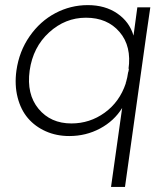

<svg xmlns="http://www.w3.org/2000/svg" viewBox="-20 -529 648 759"><path d="M418.9 210 462.9 -102.1Q431.2 -50.8 375.5 -21Q319.8 8.8 253.9 8.8Q203.1 8.8 160.9 -10Q118.7 -28.8 90.3 -62Q62 -95.2 49.6 -144Q37.1 -192.9 44.9 -250Q55.7 -326.2 97.2 -385.7Q138.7 -445.3 199 -477.1Q259.3 -508.8 327.1 -508.8Q395.5 -508.8 443.6 -475.8Q491.7 -442.9 507.8 -388.2L522.9 -500H574.2L558.1 -389.2L474.1 210ZM97.2 -250Q84.5 -156.7 132.3 -98.9Q180.2 -41 262.2 -41Q335 -41 393.8 -83.5Q452.6 -126 477.1 -199.2V-202.1L478 -203.1Q483.9 -223.1 486.8 -245.1V-242.2L490.2 -258.8L487.8 -254.9Q501 -346.2 452.6 -402.6Q404.3 -459 319.8 -459Q237.8 -459 174.1 -400.9Q110.4 -342.8 97.2 -250Z"/></svg>

Font: Human Sans Light
Style: Italic
Weight: 300
Italic angle: -8°
Designer: Tim Radville
Foundry: Continuum
Version: Version 1.000;FEAKit 1.0